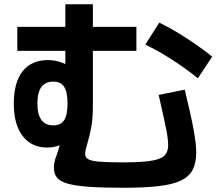

<svg xmlns="http://www.w3.org/2000/svg" viewBox="-20 -827 1040 907"><path d="M562.2 60Q465.1 60 401.7 55.5Q338.3 51 301.6 41Q264.9 31 249.7 12.6Q234.6 -5.8 234.6 -33.5Q234.6 -47.4 237.3 -61.4Q240.1 -75.4 248.4 -96.6Q257.8 -123 262.7 -144.5Q267.6 -165.9 267.4 -181.5L304.1 -176.4Q289.4 -153.9 263.6 -142Q237.8 -130 202.7 -130Q128.5 -130 86.9 -184.7Q45.2 -239.4 45.2 -336.8Q45.2 -437.5 86.9 -490.3Q128.6 -543.2 206.8 -543.2Q243.1 -543.2 278.1 -529.1Q313.1 -515 347.2 -487.9L288.7 -461.1V-806.8H418.8V-326.6Q418.8 -272.1 412.3 -233Q405.8 -193.8 394.5 -156Q389.2 -138.2 385.7 -123.6Q382.3 -109.1 382.3 -99.8Q382.3 -84.3 396.3 -75.4Q410.3 -66.5 449.1 -63.2Q487.8 -59.9 562.2 -59.9Q624.6 -59.9 665.9 -63.9Q707.2 -67.9 730.8 -76.7Q754.4 -85.5 764.3 -101.4Q774.3 -117.3 774.3 -140.2Q774.3 -154.4 772.1 -173.6Q770 -192.9 764.4 -220.3Q758.8 -247.6 750.3 -286.4Q741.9 -325.3 729.5 -378.5L852.8 -403.5Q868.5 -338.1 879 -290.9Q889.4 -243.8 895.4 -210Q901.4 -176.3 904.2 -151.6Q907 -126.9 907 -107.3Q907 -58.1 890.4 -25.5Q873.7 7.1 835.2 25.7Q796.8 44.3 730 52.1Q663.1 60 562.2 60ZM231.6 -234.8Q267.1 -234.8 283 -259.2Q298.9 -283.5 298.9 -338.2Q298.9 -392.4 283 -417Q267.1 -441.5 231.6 -441.5Q194.3 -441.5 175.5 -416.1Q156.7 -390.6 156.7 -338.2Q156.7 -285.9 175.5 -260.4Q194.3 -234.8 231.6 -234.8ZM61.8 -586.8V-700H624.3V-586.8ZM914.7 -457.3Q858.3 -503 793 -545Q727.7 -587 666.3 -616.3L732.3 -720Q792.7 -691 858.4 -648.5Q924.2 -606 982.3 -559.4Z"/></svg>

Font: M PLUS 1 Thin
Style: Regular
Weight: 100
Designer: Coji Morishita
Foundry: UNDERFOREST DESIGN
Version: Version 1.001